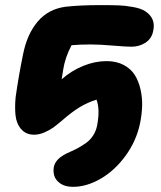

<svg xmlns="http://www.w3.org/2000/svg" viewBox="-20 -536 628 748"><path d="M264.2 191.9Q233.9 191.9 215.3 179Q196.8 166 191.7 149.2Q186.5 132.3 189.9 113.8Q195.8 86.4 230 66.9Q236.3 63 253.9 55.2Q271.5 47.4 285.4 39.8Q299.3 32.2 315.4 20.8Q331.5 9.3 342.5 -7.6Q353.5 -24.4 357.9 -44.9Q370.6 -108.4 356 -147.9Q320.8 -136.7 290.5 -118.4Q260.3 -100.1 222.2 -66.9Q200.2 -48.3 187.5 -39.1Q174.8 -29.8 153.8 -20.5Q132.8 -11.2 112.8 -11.2Q81.5 -11.2 62.7 -32.7Q43.9 -54.2 40.5 -86.7Q37.1 -119.1 41 -158.2Q52.7 -241.2 69.8 -324.2Q85.4 -403.3 127 -452.1Q168.5 -501 235.8 -509.8Q293 -516.1 371.1 -516.1Q416 -516.1 442.4 -515.1Q468.8 -514.2 499.3 -508.5Q529.8 -502.9 545.9 -492.2Q587.4 -464.8 577.1 -417Q571.8 -386.2 547.4 -370.1Q522.9 -354 492.2 -354Q471.2 -354 419.4 -358.4Q367.7 -362.8 333 -362.8Q293 -362.8 258.8 -359.9Q233.4 -312 226.1 -264.2Q221.2 -233.4 220.2 -227.1Q258.3 -260.7 304.2 -279.3Q350.1 -297.9 395 -297.9Q433.6 -297.9 461.7 -283Q489.7 -268.1 504.9 -244.1Q520 -220.2 527.3 -188.2Q534.7 -156.2 533.7 -123.5Q532.7 -90.8 525.9 -57.1Q511.7 12.2 469.7 70.1Q427.7 127.9 372.8 159.9Q317.9 191.9 264.2 191.9Z"/></svg>

Font: Shantell Sans Irregular
Style: Italic
Weight: 800
Italic angle: -11.31°
Designer: Stephen Nixon, Anya Danilova, Shantell Martin
Foundry: Arrow Type
Version: Version 1.006;[9816181b4]